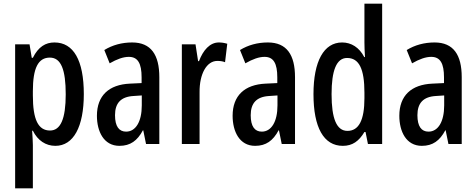

<svg xmlns="http://www.w3.org/2000/svg" viewBox="-20 -780 2581 1040"><path d="M275 -550C227 -550 188 -527 158 -467H152L140 -540H62V240H158V6C158 -14 156 -40 154 -72H158C184 -19 228 10 280 10C378 10 434 -93 434 -270C434 -454 378 -550 275 -550ZM250 -468C311 -468 336 -402 336 -269C336 -136 308 -73 251 -73C187 -73 158 -132 158 -263V-286C158 -412 187 -468 250 -468Z M696 -550C640 -550 589 -536 545 -509L574 -437C614 -460 648 -472 678 -472C727 -472 747 -436 747 -361V-330L684 -327C570 -322 505 -262 505 -153C505 -68 542 10 627 10C686 10 724 -18 754 -74H756L771 0H843V-362C843 -483 798 -550 696 -550ZM703 -260 748 -263V-209C748 -121 715 -67 663 -67C625 -67 603 -95 603 -156C603 -222 635 -256 703 -260Z M1165 -550C1117 -550 1080 -508 1058 -449H1053L1039 -540H965V0H1061V-280C1060 -379 1099 -450 1157 -450C1173 -450 1187 -448 1199 -443L1211 -543C1194 -548 1180 -550 1165 -550Z M1431 -550C1375 -550 1324 -536 1280 -509L1309 -437C1349 -460 1383 -472 1413 -472C1462 -472 1482 -436 1482 -361V-330L1419 -327C1305 -322 1240 -262 1240 -153C1240 -68 1277 10 1362 10C1421 10 1459 -18 1489 -74H1491L1506 0H1578V-362C1578 -483 1533 -550 1431 -550ZM1438 -260 1483 -263V-209C1483 -121 1450 -67 1398 -67C1360 -67 1338 -95 1338 -156C1338 -222 1370 -256 1438 -260Z M1837 10C1889 10 1924 -15 1954 -65H1960L1973 0H2050V-760H1954V-550C1954 -529 1955 -504 1957 -471H1953C1926 -523 1883 -550 1833 -550C1734 -550 1678 -448 1678 -270C1678 -90 1733 10 1837 10ZM1862 -71C1803 -71 1776 -138 1776 -270C1776 -397 1802 -466 1860 -466C1925 -466 1954 -407 1954 -278V-248C1954 -128 1923 -71 1862 -71Z M2334 -550C2278 -550 2227 -536 2183 -509L2212 -437C2252 -460 2286 -472 2316 -472C2365 -472 2385 -436 2385 -361V-330L2322 -327C2208 -322 2143 -262 2143 -153C2143 -68 2180 10 2265 10C2324 10 2362 -18 2392 -74H2394L2409 0H2481V-362C2481 -483 2436 -550 2334 -550ZM2341 -260 2386 -263V-209C2386 -121 2353 -67 2301 -67C2263 -67 2241 -95 2241 -156C2241 -222 2273 -256 2341 -260Z"/></svg>

Font: Noto Sans Hebrew ExtraCondensed Medium
Style: Regular
Weight: 500
Width: 2
Designer: Monotype Design Team
Foundry: Monotype Imaging Inc.
Version: Version 2.004